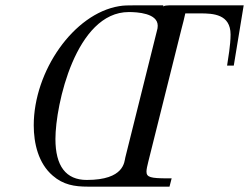

<svg xmlns="http://www.w3.org/2000/svg" viewBox="-20 -697 930 717"><path d="M106 -229C106 -162 123 -87 177 -41C216 -7 258 0 308 0H613L621 -31H605C543 -31 527 -35 527 -56C527 -65 530 -78 534 -94L658 -590C663 -609 668 -628 672 -647H728C776 -647 841 -644 841 -568C841 -528 832 -479 828 -452H853L890 -677H611C602 -677 595 -676 589 -673L590 -677H478C460 -677 442 -677 425 -674C255 -646 106 -431 106 -229ZM187 -178C187 -305 263 -652 461 -652C492 -652 569 -648 569 -601C569 -594 568 -588 566 -582L448 -109C444 -93 445 -25 304 -25C226 -25 187 -77 187 -178Z"/></svg>

Font: CMU Serif
Style: Italic
Weight: 500
Italic angle: -14.04°
Version: Version 0.7.0